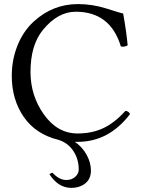

<svg xmlns="http://www.w3.org/2000/svg" viewBox="-20 -678 686 931"><path d="M219.2 166 233.9 159.2Q268.1 195.3 301.8 194.8Q327.6 194.8 344.7 179.4Q361.8 164.1 361.8 144Q361.8 93.3 335.4 53.7Q309.1 14.2 263.2 0Q153.3 -26.9 95.2 -111.1Q37.1 -195.3 37.1 -310.1Q37.1 -388.2 64.9 -457.5Q92.8 -526.9 143.1 -573.2Q235.8 -658.2 357.9 -658.2Q429.7 -658.2 498.3 -636Q566.9 -613.8 577.1 -612.8Q592.3 -529.8 599.1 -458Q580.1 -448.2 565.9 -453.1Q515.1 -621.1 347.2 -621.1Q259.8 -621.1 187.5 -532.2Q127.9 -459 127.9 -329.1Q127.9 -213.9 193.4 -122.3Q258.8 -30.8 356 -30.8Q425.8 -30.8 480.5 -56.4Q535.2 -82 587.9 -140.1Q603 -140.1 610.8 -125Q507.8 9.8 356.9 9.8Q352.1 9.8 342.8 9.8Q378.9 34.2 399.9 72.3Q420.9 110.4 420.9 148.9Q420.9 189 394 210.9Q367.2 232.9 325.2 232.9Q262.2 232.9 219.2 166Z"/></svg>

Font: Linux Libertine
Style: Regular
Weight: 400
Designer: Philipp H. Poll
Foundry: Philipp H. Poll
Version: Version 5.3.0 ; ttfautohint (v0.9)